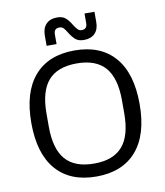

<svg xmlns="http://www.w3.org/2000/svg" viewBox="-96 -976 915 1065"><g transform="rotate(-10 361.0 -443.5)"><path d="M56 -345Q56 -518 135 -609Q214 -700 361 -700Q508 -700 587 -609Q666 -518 666 -345Q666 -172 587 -81Q508 10 361 10Q214 10 135 -81Q56 -172 56 -345ZM361 -63Q469 -63 521 -123Q573 -183 573 -308V-382Q573 -507 521 -567Q469 -627 361 -627Q252 -627 200 -567Q148 -507 148 -382V-308Q148 -183 200 -123Q252 -63 361 -63ZM344 -803Q333 -822 324 -831Q315 -840 301 -840Q270 -840 270 -806V-752H214V-810Q214 -851 236 -874Q258 -897 298 -897Q328 -897 345 -882.5Q362 -868 378 -841Q390 -822 399 -813Q408 -804 421 -804Q452 -804 452 -838V-892H508V-834Q508 -793 486 -770.5Q464 -748 424 -748Q394 -748 377 -762.5Q360 -777 344 -803Z"/></g></svg>

Font: Mozilla Text BETA
Style: Regular
Weight: 400
Designer: Studio DRAMA
Foundry: Studio DRAMA
Version: Version 0.100